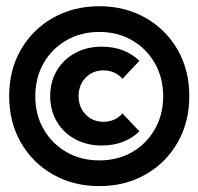

<svg xmlns="http://www.w3.org/2000/svg" viewBox="-20 -554 645 624"><path d="M302.7 50.8Q218.3 50.8 151.9 12.9Q85.4 -24.9 47.6 -91.1Q9.8 -157.2 9.8 -241.7Q9.8 -326.2 47.6 -392.1Q85.4 -458 151.9 -495.8Q218.3 -533.7 302.7 -533.7Q387.2 -533.7 453.4 -495.8Q519.5 -458 557.4 -392.1Q595.2 -326.2 595.2 -241.7Q595.2 -157.2 557.4 -91.1Q519.5 -24.9 453.4 12.9Q387.2 50.8 302.7 50.8ZM302.7 -32.7Q362.8 -32.7 409.7 -59.8Q456.5 -86.9 483.4 -134.3Q510.3 -181.6 510.3 -241.2Q510.3 -301.3 483.2 -348.6Q456.1 -396 409.2 -423.1Q362.3 -450.2 302.7 -450.2Q243.2 -450.2 196 -423.1Q148.9 -396 121.8 -348.9Q94.7 -301.8 94.7 -241.2Q94.7 -181.2 121.8 -134Q148.9 -86.9 196 -59.8Q243.2 -32.7 302.7 -32.7ZM433.1 -127Q384.8 -81.1 311 -81.1Q262.2 -81.1 224.1 -101.8Q186 -122.6 164.6 -158.9Q143.1 -195.3 143.1 -241.7Q143.1 -288.1 164.6 -324.5Q186 -360.8 224.1 -381.6Q262.2 -402.3 311 -402.3Q384.8 -402.3 433.1 -356.4L377.9 -297.9Q367.2 -311 351.1 -318.1Q335 -325.2 316.4 -325.2Q281.2 -325.2 258.3 -301.5Q235.4 -277.8 235.4 -241.7Q235.4 -205.6 258.3 -181.9Q281.2 -158.2 316.4 -158.2Q335 -158.2 351.1 -165.3Q367.2 -172.4 377.9 -185.5Z"/></svg>

Font: Kumbh Sans Black
Style: Regular
Weight: 900
Version: Version 1.005